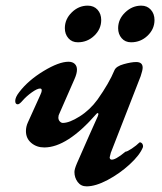

<svg xmlns="http://www.w3.org/2000/svg" viewBox="-20 -647 576 681"><path d="M244 -37Q244 -47 253 -68Q302 -180 327 -235L329 -242Q329 -246 326.5 -246Q324 -246 321 -242Q218 -124 137 -124Q110 -124 91 -140Q72 -156 72 -182Q72 -198 79 -213L122 -308Q128 -320 128 -327Q128 -333 122 -333Q112 -333 93 -319.5Q74 -306 60 -290Q49 -277 43 -277Q34 -277 34 -289Q34 -302 48 -320Q80 -362 134.5 -395Q189 -428 223 -428Q237 -428 245 -420.5Q253 -413 253 -400Q253 -386 244 -366L191 -245Q187 -238 187 -230Q187 -222 192 -216.5Q197 -211 203 -211Q226 -211 262.5 -234Q299 -257 326 -294Q367 -352 386 -398Q392 -412 419 -419.5Q446 -427 463 -427Q486 -427 486 -407Q486 -398 479 -377L373 -105Q369 -91 369 -89Q369 -83 374 -81Q388 -78 425 -109Q431 -109 447.5 -120Q464 -131 475 -142Q479 -143 482 -140Q485 -138 486.5 -133.5Q488 -129 487 -125Q476 -97 440 -64Q404 -31 361.5 -8.5Q319 14 287 14Q267 14 255.5 -1.5Q244 -17 244 -37ZM210 -547Q210 -579 234.5 -603Q259 -627 291 -627Q313 -627 326 -612.5Q339 -598 339 -576Q339 -544 314.5 -520.5Q290 -497 256 -497Q235 -497 222.5 -511.5Q210 -526 210 -547ZM399 -547Q399 -579 424 -603Q449 -627 481 -627Q502 -627 515 -612.5Q528 -598 528 -576Q528 -544 503.5 -520.5Q479 -497 445 -497Q424 -497 411.5 -511.5Q399 -526 399 -547Z"/></svg>

Font: EB Garamond SemiBold
Style: Italic
Weight: 600
Italic angle: -17.2°
Designer: Georg Duffner and Octavio Pardo
Foundry: Georg Duffner
Version: Version 1.000